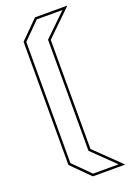

<svg xmlns="http://www.w3.org/2000/svg" viewBox="-176 -814 745 1078"><g transform="rotate(-20 196.0 -275.0)"><path d="M182 200 75 93V-643L182 -750H375.5L222 -601V51L375.5 200ZM188 186H341L208 57V-607L341 -736H188L89 -637V87Z"/></g></svg>

Font: Tourney Thin Thin
Style: Regular
Weight: 250
Version: Version 1.015